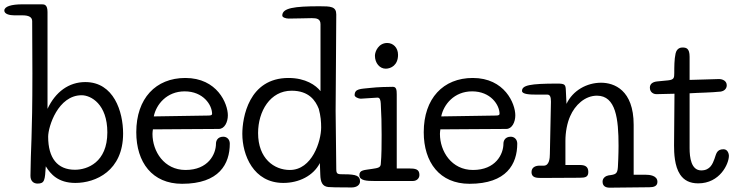

<svg xmlns="http://www.w3.org/2000/svg" viewBox="-84 -838 3405 889"><path d="M136 -782C136 -816 122 -818 110 -818H20C-32 -818 -64 -808 -64 -789C-64 -773 -40 -767 -18 -767H20C49 -767 65 -759 65 -740C65 -703 66 -596 66 -498C66 -197 58 -155 57 -24C57 0 71 12 90 12C123 12 124 -4 128 -68C150 -32 185 9 265 9C359 9 486 -47 486 -220C486 -321 443 -458 311 -458C235 -458 173 -413 136 -334ZM139 -205C139 -252 185 -397 294 -397C337 -397 413 -356 413 -225C413 -86 320 -52 263 -52C182 -52 139 -106 139 -205Z M628 -299C639 -354 688 -415 771 -415C857 -415 898 -352 898 -311C898 -306 894 -303 881 -303ZM624 -239C655 -239 739 -240 765 -240C829 -240 888 -241 929 -241C956 -241 971 -273 971 -304C971 -358 922 -477 774 -477C637 -477 547 -382 547 -226C547 -86 621 13 759 13C931 13 980 -79 980 -173C980 -193 966 -205 950 -205C922 -205 916 -184 916 -173C916 -124 880 -51 775 -51C676 -51 622 -137 622 -218C622 -224 623 -232 624 -239Z M1473 -57C1471 -204 1470 -304 1470 -325C1470 -365 1473 -697 1473 -771C1473 -808 1447 -809 1396 -809C1278 -809 1223 -801 1223 -766C1223 -757 1240 -752 1253 -752C1303 -752 1327 -754 1360 -754C1382 -754 1400 -751 1400 -726V-416C1379 -443 1331 -477 1252 -477C1067 -477 1038 -292 1038 -218C1038 -121 1089 9 1228 9C1300 9 1367 -24 1397 -83L1399 -29C1400 4 1408 25 1436 28C1449 29 1471 30 1544 30C1568 30 1583 18 1583 2C1583 -23 1567 -31 1510 -31C1478 -31 1473 -31 1473 -57ZM1258 -51C1185 -51 1111 -104 1111 -222C1111 -323 1167 -418 1266 -418C1347 -418 1377 -372 1392 -334C1401 -301 1403 -274 1403 -248C1403 -184 1361 -51 1258 -51Z M1753 -401C1753 -422 1751 -436 1735 -436C1715 -436 1665 -435 1631 -431C1585 -426 1558 -428 1558 -397C1558 -389 1576 -381 1586 -381C1596 -381 1653 -386 1664 -386C1675 -386 1678 -375 1679 -359C1682 -309 1683 -264 1683 -213C1683 -174 1683 -119 1679 -77C1677 -63 1668 -60 1639 -56C1603 -50 1580 -52 1580 -27C1580 -1 1617 0 1649 0H1828C1844 0 1858 -11 1858 -28C1858 -55 1839 -58 1810 -58H1753ZM1652 -580C1652 -546 1674 -520 1702 -520C1726 -520 1759 -536 1759 -584C1759 -618 1736 -639 1709 -639C1669 -639 1652 -600 1652 -580Z M1959 -299C1970 -354 2019 -415 2102 -415C2188 -415 2229 -352 2229 -311C2229 -306 2225 -303 2212 -303ZM1955 -239C1986 -239 2070 -240 2096 -240C2160 -240 2219 -241 2260 -241C2287 -241 2302 -273 2302 -304C2302 -358 2253 -477 2105 -477C1968 -477 1878 -382 1878 -226C1878 -86 1952 13 2090 13C2262 13 2311 -79 2311 -173C2311 -193 2297 -205 2281 -205C2253 -205 2247 -184 2247 -173C2247 -124 2211 -51 2106 -51C2007 -51 1953 -137 1953 -218C1953 -224 1954 -232 1955 -239Z M2850 -260C2850 -422 2759 -455 2699 -455C2633 -455 2568 -419 2539 -357L2536 -419C2535 -446 2532 -451 2497 -451C2369 -451 2333 -443 2333 -417C2333 -401 2372 -400 2398 -400H2450C2463 -400 2467 -389 2467 -367C2467 -351 2463 -170 2462 -125C2462 -105 2459 -71 2434 -71H2414C2398 -71 2377 -65 2377 -41C2377 -16 2399 -14 2420 -14C2434 -14 2591 -15 2601 -15C2627 -15 2640 -19 2640 -42C2640 -68 2623 -74 2601 -74H2534V-186C2534 -226 2542 -269 2556 -300C2578 -351 2624 -395 2680 -395C2768 -395 2780 -287 2780 -163C2780 -161 2780 -118 2777 -65C2775 -33 2767 -30 2734 -26C2722 -24 2706 -15 2706 3C2706 25 2722 31 2739 31C2750 31 2911 29 2923 29C2943 29 2960 24 2960 4C2960 -26 2923 -29 2904 -29H2850Z M3037 -165C3037 -129 3039 -69 3065 -30C3083 -3 3110 11 3149 11C3249 11 3291 -79 3291 -117C3291 -123 3287 -147 3266 -147C3233 -147 3232 -123 3224 -102C3216 -81 3205 -49 3163 -49C3116 -49 3109 -109 3109 -152V-406C3154 -409 3206 -409 3254 -414C3266 -416 3281 -425 3281 -443C3281 -464 3261 -472 3245 -472C3229 -472 3129 -468 3109 -468V-575C3109 -615 3093 -618 3076 -618C3070 -618 3050 -617 3044 -590C3038 -563 3038 -528 3038 -500C3038 -478 3037 -469 3010 -466L2959 -461C2940 -459 2925 -451 2925 -432C2925 -408 2946 -402 2954 -402C2978 -402 3014 -404 3039 -404Z"/></svg>

Font: Life Savers
Style: Bold
Weight: 700
Designer: Pablo Impallari, Rodrigo Fuenzalida, Brenda Gallo
Foundry: Pablo Impallari, Rodrigo Fuenzalida, Brenda Gallo
Version: Version 3.000